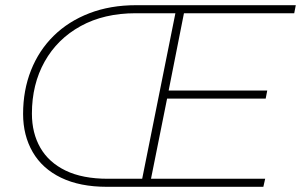

<svg xmlns="http://www.w3.org/2000/svg" viewBox="-20 -720 1160 740"><path d="M392 0Q288 0 215.5 -35Q143 -70 106 -134Q69 -198 69 -281Q69 -372 99.5 -449Q130 -526 187 -582Q244 -638 324.5 -669Q405 -700 505 -700H1120L1114 -669H689L630 -371H1010L1004 -340H624L562 -31H1002L995 0ZM656 -669H503Q381 -669 291 -619.5Q201 -570 152 -482.5Q103 -395 103 -282Q103 -207 135.5 -150.5Q168 -94 233 -62.5Q298 -31 396 -31H528Z"/></svg>

Font: Montserrat Thin ExtraLight
Style: Italic
Weight: 250
Italic angle: -11.3°
Version: Version 9.000